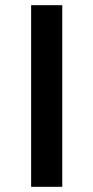

<svg xmlns="http://www.w3.org/2000/svg" viewBox="-20 -720 360 740"><path d="M100 0V-700H220V0Z"/></svg>

Font: Golos Text Medium
Style: Regular
Weight: 500
Designer: A.Korolkova, Vitaly Kuzmin
Foundry: ParaType Ltd
Version: Version 2.004